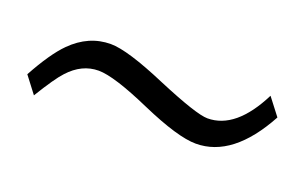

<svg xmlns="http://www.w3.org/2000/svg" viewBox="-38 -475 641 405"><g transform="rotate(20 283.0 -273.0)"><path d="M48.3 -188.5 20 -225.6Q50.3 -281.2 76.2 -307.1Q114.7 -345.7 164.1 -345.7Q201.7 -345.7 292.5 -306.6Q383.8 -268.1 408.7 -268.1Q472.2 -268.1 517.6 -358.4L546.9 -320.3Q486.8 -209.5 403.8 -209.5Q363.3 -209.5 278.8 -246.6Q193.8 -284.2 159.2 -284.2Q121.6 -284.2 92.3 -252Q77.1 -235.8 48.3 -188.5Z"/></g></svg>

Font: Nuosu SIL
Style: Regular
Weight: 400
Designer: Peter Constable, Alex Kotlar, Peter Martin
Foundry: SIL International
Version: Version 2.300